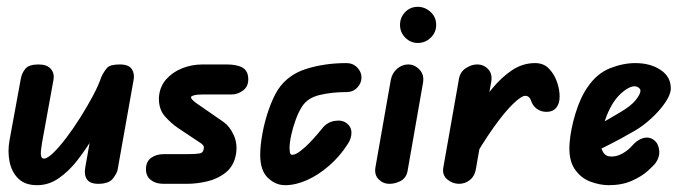

<svg xmlns="http://www.w3.org/2000/svg" viewBox="-20 -539 2023 563"><path d="M89 4Q53 4 33.5 -15.5Q14 -35 8 -65Q2 -95 8 -128L41 -308Q44 -325 54.5 -337.5Q65 -350 93 -350Q118 -350 129 -337Q140 -324 137 -306L103 -119Q101 -107 100 -96.5Q99 -86 101 -80Q103 -74 109 -74Q119 -74 136.5 -91Q154 -108 174.5 -135Q195 -162 215.5 -194.5Q236 -227 252.5 -258Q269 -289 277 -313L288 -195Q272 -168 251.5 -134Q231 -100 206.5 -68.5Q182 -37 152.5 -16.5Q123 4 89 4ZM268 0Q244 0 235 -13Q226 -26 230 -48L277 -313Q285 -330 294 -340Q303 -350 331 -350Q357 -350 366 -337Q375 -324 372 -306L325 -42Q324 -33 312 -16.5Q300 0 268 0Z M528 0H459Q437 0 422.5 -11Q408 -22 408 -43Q408 -65 423 -76Q438 -87 460 -87H528Q554 -87 565 -89Q576 -91 577 -101Q579 -108 576 -112.5Q573 -117 566 -121L503 -163Q482 -177 463.5 -198Q445 -219 446 -253Q448 -284 466.5 -305.5Q485 -327 513.5 -338.5Q542 -350 574 -350H645Q675 -350 691.5 -340.5Q708 -331 708 -306Q708 -285 692.5 -273.5Q677 -262 659 -262H574Q558 -262 549 -259.5Q540 -257 540 -254Q540 -251 543.5 -247Q547 -243 555 -237L636 -181Q654 -168 665.5 -142.5Q677 -117 672 -87Q666 -53 643 -34Q620 -15 589 -7.5Q558 0 528 0Z M816 4Q788 4 765.5 -17.5Q743 -39 743 -85Q743 -112 749.5 -147.5Q756 -183 768 -217.5Q780 -252 795 -276Q824 -320 878 -337Q932 -354 996 -354Q1015 -354 1027.5 -341Q1040 -328 1040 -312Q1040 -295 1027.5 -282Q1015 -269 996 -269Q953 -269 917.5 -260.5Q882 -252 866 -227Q856 -212 847.5 -189Q839 -166 834 -143Q829 -120 829 -104Q829 -100 830 -92.5Q831 -85 837 -85Q846 -85 860 -95.5Q874 -106 887.5 -120Q901 -134 912 -147Q923 -160 926 -164Q940 -181 961.5 -184.5Q983 -188 996 -178Q1010 -168 1010.5 -151Q1011 -134 1000 -117Q977 -81 945.5 -53.5Q914 -26 880.5 -11Q847 4 816 4Z M1122 0Q1103 0 1090 -13.5Q1077 -27 1081 -49L1126 -305Q1130 -325 1144.5 -337.5Q1159 -350 1177 -350Q1196 -350 1210.5 -334.5Q1225 -319 1220 -294L1175 -37Q1171 -17 1155 -8.5Q1139 0 1122 0ZM1205 -413Q1184 -413 1168.5 -428.5Q1153 -444 1153 -466Q1153 -488 1168 -503.5Q1183 -519 1205 -519Q1226 -519 1242.5 -504Q1259 -489 1259 -466Q1259 -444 1243 -428.5Q1227 -413 1205 -413Z M1583 -211Q1566 -211 1554 -220Q1542 -229 1537 -244Q1536 -249 1531.5 -253.5Q1527 -258 1520 -258Q1509 -258 1484.5 -234.5Q1460 -211 1426.5 -164Q1393 -117 1353 -46L1363 -201Q1394 -244 1422.5 -278.5Q1451 -313 1482 -333.5Q1513 -354 1549 -354Q1574 -354 1589.5 -338Q1605 -322 1613 -299.5Q1621 -277 1621 -256Q1621 -235 1611 -223Q1601 -211 1583 -211ZM1326 0Q1307 0 1291.5 -13Q1276 -26 1280 -48L1326 -309Q1330 -329 1346.5 -339.5Q1363 -350 1379 -350Q1399 -350 1412 -335.5Q1425 -321 1420 -297L1375 -41Q1371 -21 1357 -10.5Q1343 0 1326 0Z M1765 4Q1739 4 1711 -6.5Q1683 -17 1665 -43.5Q1647 -70 1650 -117Q1653 -159 1667.5 -206.5Q1682 -254 1704 -285Q1731 -324 1769 -339Q1807 -354 1843 -354Q1887 -354 1917 -334Q1947 -314 1947 -280Q1947 -262 1930.5 -238Q1914 -214 1890 -192Q1866 -170 1842 -156Q1825 -146 1802 -133.5Q1779 -121 1752 -107.5Q1725 -94 1695 -80L1707 -157Q1716 -162 1732.5 -171.5Q1749 -181 1767.5 -191.5Q1786 -202 1799 -210Q1830 -228 1844 -245.5Q1858 -263 1858 -273Q1858 -278 1852.5 -282Q1847 -286 1840 -286Q1828 -286 1810 -272.5Q1792 -259 1779 -239Q1768 -222 1759.5 -201Q1751 -180 1746 -158.5Q1741 -137 1741 -118Q1741 -106 1748.5 -93Q1756 -80 1772 -80Q1785 -80 1796 -84.5Q1807 -89 1816.5 -96Q1826 -103 1832 -110Q1848 -129 1866 -134Q1884 -139 1898 -128Q1911 -118 1913 -97.5Q1915 -77 1900 -58Q1896 -53 1879 -37.5Q1862 -22 1833 -9Q1804 4 1765 4Z"/></svg>

Font: Edu QLD Beginners
Style: Regular
Weight: 400
Designer: Tina and Corey Anderson
Foundry: Google for Education
Version: Version 1.001